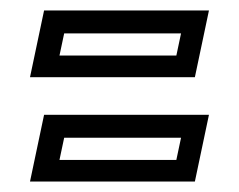

<svg xmlns="http://www.w3.org/2000/svg" viewBox="-20 -486 458 368"><path d="M37.5 -138 64.5 -266H380.5L353.5 -138ZM94 -179.5H318L327 -222H103ZM37.5 -338 64.5 -466H380.5L353.5 -338ZM94 -379.5H318L327 -422H103Z"/></svg>

Font: Tourney Expanded Medium
Style: Italic
Weight: 500
Width: 7
Italic angle: -12°
Designer: Tyler Finck
Foundry: Etcetera Type Co
Version: Version 1.010; ttfautohint (v1.8.3)